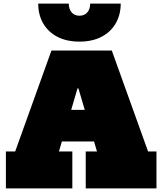

<svg xmlns="http://www.w3.org/2000/svg" viewBox="-20 -1055 909 1075"><path d="M650 -440V-263H194V-440ZM809 -207H856V0H460V-207H523L372 -720L474 -560H376L461 -720L310 -207H385V0H13V-207H65L268 -772H606ZM656 -1035Q655.5 -971.5 627.5 -923.5Q599.5 -875.5 548 -848.8Q496.5 -822 425 -822Q353 -822 301.2 -849Q249.5 -876 221.8 -924Q194 -972 194 -1035H365Q365 -1005 380.8 -986Q396.5 -967 425 -967Q453.5 -967 469.2 -986Q485 -1005 485 -1035Z"/></svg>

Font: Hepta Slab ExtraLight Black
Style: Regular
Weight: 900
Version: Version 1.102